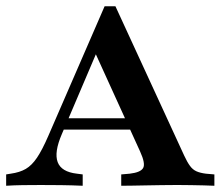

<svg xmlns="http://www.w3.org/2000/svg" viewBox="-27 -595 716 615"><path d="M171 -165.3Q146 -107.3 157.7 -75.8Q169.4 -44.4 219.4 -38.7L237.9 -36.3V0Q202.4 -1.6 168.5 -2Q134.7 -2.4 103.2 -2.4Q72.6 -2.4 45.2 -2Q17.7 -1.6 -7.3 0V-36.3L7.3 -38.7Q36.3 -42.7 55.6 -54Q75 -65.3 91.5 -89.9Q108.1 -114.5 127.4 -158.9L308.1 -575H342.7L562.9 -96.8Q572.6 -75.8 581.5 -63.7Q590.3 -51.6 602 -46.4Q613.7 -41.1 632.3 -38.7L659.7 -36.3V0Q645.2 -0.8 625.8 -1.2Q606.5 -1.6 585.9 -2Q565.3 -2.4 546 -2.4H539.5H535.5Q513.7 -2.4 489.5 -2Q465.3 -1.6 441.9 -1.2Q418.5 -0.8 397.6 -0.4Q376.6 0 361.3 0V-36.3L388.7 -38.7Q423.4 -42.7 431.5 -56.9Q439.5 -71 421.8 -109.7L270.2 -442.7L292.7 -450.8ZM154.8 -179.8 171 -216.1H420.2L436.3 -179.8Z"/></svg>

Font: Playfair 9pt
Style: Bold
Weight: 700
Designer: Claus Eggers Sørensen
Foundry: Claus Eggers Sørensen
Version: Version 2.203